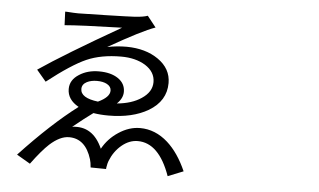

<svg xmlns="http://www.w3.org/2000/svg" viewBox="-54 -840 1607 968"><g transform="rotate(5 750.0 -355.5)"><path d="M826.2 43Q768.6 -120.1 661.1 -120.1Q618.2 -120.1 580.1 -88.4Q542 -56.6 522.5 -6.8Q518.6 2 514.6 25.4Q513.7 31.2 513.7 34.2L435.5 33.2Q433.6 7.8 428.7 -7.8Q397.5 -109.4 314.5 -109.4Q268.6 -109.4 216.8 -62.5Q180.7 -29.3 128.9 41L60.5 1Q216.8 -166 348.6 -265.6Q291 -297.9 291 -351.6Q291 -397.5 335.9 -425.8Q377.9 -453.1 435.5 -453.1Q496.1 -453.1 532.7 -428.2Q569.3 -403.3 569.3 -361.3Q569.3 -328.1 539.1 -299.8Q614.3 -306.6 662.1 -338.9Q713.9 -373 713.9 -422.9Q713.9 -474.6 663.1 -506.8Q613.3 -537.1 541 -537.1Q439.5 -537.1 366.2 -504.9Q293 -472.7 171.9 -377.9L124 -434.6Q252.9 -522.5 532.2 -682.6Q319.3 -676.8 242.2 -669.9L239.3 -738.3Q241.2 -738.3 247.1 -738.3Q287.1 -735.4 305.7 -735.4Q330.1 -735.4 440.4 -738.3Q559.6 -741.2 591.8 -743.2Q634.8 -746.1 656.2 -753.9L700.2 -698.2Q632.8 -674.8 465.8 -579.1Q513.7 -588.9 564.5 -588.9Q660.2 -587.9 723.6 -543.9Q790 -498 790 -424.8Q790 -334 703.1 -282.2Q623 -235.4 502 -235.4Q460.9 -235.4 425.8 -241.2Q383.8 -210.9 325.2 -163.1Q429.7 -176.8 478.5 -65.4Q507.8 -118.2 558.6 -151.4Q611.3 -186.5 667 -186.5Q744.1 -186.5 807.6 -129.9Q864.3 -79.1 904.3 11.7ZM443.4 -300.8Q502 -328.1 502 -361.3Q502 -381.8 480.5 -393.6Q460.9 -404.3 429.7 -404.3Q400.4 -404.3 378.9 -393.6Q354.5 -380.9 354.5 -357.4Q354.5 -311.5 443.4 -300.8Z"/></g></svg>

Font: Bpmf GenYo Gothic R
Style: R
Weight: 400
Foundry: But Ko
Version: Version 1.320